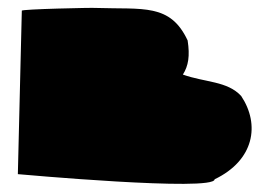

<svg xmlns="http://www.w3.org/2000/svg" viewBox="-20 -584 681 484"><path d="M25 -145C25 -145 521 -100 521 -132C621 -180 636 -270 588 -342C553 -380 497 -376 441 -396C455 -418 459 -443 453 -482C409 -576 341 -560 221 -564C217 -565 32 -561 35 -557Z"/></svg>

Font: Recovery
Style: Regular
Weight: 400
Version: Version 0.27